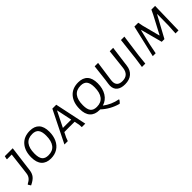

<svg xmlns="http://www.w3.org/2000/svg" viewBox="216 -1586 2820 2820"><g transform="rotate(-45 1625.5 -176.5)"><path d="M175 -165 166 -92Q158 -32 126.5 6.5Q95 45 23 79L-2 40L-1 32Q49 6 72 -23Q95 -52 100 -95L108 -157L142 -443H46L42 -448L53 -498H218Z M771 -290Q771 -203 740 -135.5Q709 -68 650 -30.5Q591 7 510 7Q416 7 365.5 -48Q315 -103 315 -211Q315 -345 384 -424Q453 -503 577 -503Q671 -503 721 -449.5Q771 -396 771 -290ZM388 -215Q388 -129 418.5 -91Q449 -53 517 -53Q607 -53 652 -112Q697 -171 697 -282Q697 -366 666.5 -405Q636 -444 568 -444Q479 -444 433.5 -386Q388 -328 388 -215Z M1227 0H1155L1152 -53L1136 -130L1023 -131L922 -130L885 -56L864 0H794L1041 -498H1122ZM1073 -427H1069L950 -188H1123Z M1830 106Q1811 134 1794 149L1787 150Q1716 131 1650 94.5Q1584 58 1530 7H1515Q1421 7 1370.5 -48Q1320 -103 1320 -211Q1320 -345 1389 -424Q1458 -503 1582 -503Q1676 -503 1726 -449.5Q1776 -396 1776 -290Q1776 -182 1729 -106Q1682 -30 1597 -5Q1697 72 1828 97ZM1522 -53Q1612 -53 1657 -112Q1702 -171 1702 -282Q1702 -366 1671.5 -405Q1641 -444 1573 -444Q1484 -444 1438.5 -386Q1393 -328 1393 -215Q1393 -129 1423.5 -91Q1454 -53 1522 -53Z M2270 -244 2261 -173Q2251 -88 2196.5 -41Q2142 6 2050 6Q1967 6 1922 -31Q1877 -68 1877 -137Q1877 -154 1880 -173L1891 -249L1920 -498H1991L1947 -185Q1945 -165 1945 -156Q1945 -106 1973 -80.5Q2001 -55 2056 -55Q2181 -55 2198 -185L2233 -498H2304Z M2490 -156 2474 0H2404L2426 -150L2466 -498H2537Z M3163 0H3101L3110 -152L3113 -389H3108L2927 -56H2871L2782 -389H2776L2721 -158L2689 0H2629L2745 -498H2825L2840 -423L2912 -147H2917L3064 -426L3098 -498H3175Z"/></g></svg>

Font: Alegreya Sans SC
Style: Italic
Weight: 400
Italic angle: -7°
Designer: Juan Pablo del Peral
Foundry: Huerta Tipografica
Version: Version 2.008; ttfautohint (v1.6)